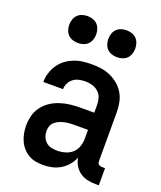

<svg xmlns="http://www.w3.org/2000/svg" viewBox="-138 -828 777 924"><g transform="rotate(20 250.0 -365.5)"><path d="M193 8Q173 8 154 4.5Q135 1 118 -9Q101 -19 88 -34Q75 -49 67 -67Q59 -85 55.5 -104Q52 -123 52 -143Q52 -169 58.5 -194.5Q65 -220 81 -241Q97 -262 119 -276.5Q141 -291 166 -299Q191 -307 217 -310Q243 -313 269 -313H339V-354Q339 -372 333.5 -389Q328 -406 314.5 -418Q301 -430 283.5 -435Q266 -440 249 -440Q232 -440 216 -436.5Q200 -433 187 -423.5Q174 -414 166.5 -399Q159 -384 159 -368H58Q58 -391 65 -414Q72 -437 85 -456.5Q98 -476 116.5 -490Q135 -504 157 -513Q179 -522 202 -525Q225 -528 249 -528Q273 -528 297.5 -524.5Q322 -521 344.5 -511Q367 -501 386 -485Q405 -469 417.5 -448Q430 -427 435 -402.5Q440 -378 440 -354V-103Q440 -98 441 -93.5Q442 -89 445.5 -86Q449 -83 453.5 -81.5Q458 -80 463 -80H479V8H463Q442 8 421 3.5Q400 -1 382.5 -13Q365 -25 354 -43.5Q343 -62 340 -83Q331 -62 316 -44Q301 -26 281 -14Q261 -2 238.5 3Q216 8 193 8ZM233 -80Q254 -80 274.5 -86Q295 -92 310 -105.5Q325 -119 332 -139Q339 -159 339 -180V-225H269Q256 -225 243 -224Q230 -223 217.5 -220Q205 -217 193.5 -212Q182 -207 172 -198.5Q162 -190 157.5 -178Q153 -166 153 -153Q153 -137 158.5 -122.5Q164 -108 175.5 -97.5Q187 -87 202.5 -83.5Q218 -80 233 -80ZM350 -601Q336 -601 322.5 -605.5Q309 -610 299.5 -619.5Q290 -629 285.5 -642.5Q281 -656 281 -670Q281 -684 285.5 -697.5Q290 -711 299.5 -720.5Q309 -730 322.5 -734.5Q336 -739 350 -739Q364 -739 377.5 -734.5Q391 -730 400.5 -720.5Q410 -711 414.5 -697.5Q419 -684 419 -670Q419 -656 414.5 -642.5Q410 -629 400.5 -619.5Q391 -610 377.5 -605.5Q364 -601 350 -601ZM150 -601Q136 -601 122.5 -605.5Q109 -610 99.5 -619.5Q90 -629 85.5 -642.5Q81 -656 81 -670Q81 -684 85.5 -697.5Q90 -711 99.5 -720.5Q109 -730 122.5 -734.5Q136 -739 150 -739Q164 -739 177.5 -734.5Q191 -730 200.5 -720.5Q210 -711 214.5 -697.5Q219 -684 219 -670Q219 -656 214.5 -642.5Q210 -629 200.5 -619.5Q191 -610 177.5 -605.5Q164 -601 150 -601Z"/></g></svg>

Font: Iosevka SS18 Semibold
Style: Regular
Weight: 600
Monospace: yes
Designer: Belleve Invis
Foundry: Belleve Invis
Version: Version 25.1.1; ttfautohint (v1.8.4)